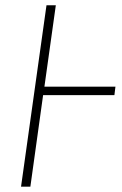

<svg xmlns="http://www.w3.org/2000/svg" viewBox="-20 -702 459 722"><path d="M414.1 -376 410.2 -344.2H142.1L94.2 0H59.1L154.8 -682.1H189.9L147 -376Z"/></svg>

Font: Fira Sans Compressed UltraLight
Style: Italic
Weight: 200
Width: 3
Italic angle: -8°
Designer: Carrois Corporate & Edenspiekermann AG
Foundry: Carrois Corporate GbR & Edenspiekermann AG
Version: Version 4.203;PS 004.203;hotconv 1.0.88;makeotf.lib2.5.64775